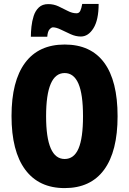

<svg xmlns="http://www.w3.org/2000/svg" viewBox="-20 -1004 661 983"><path d="M582 -409Q582 -229 513 -135Q444 -41 311 -41Q179 -41 109 -135.5Q39 -230 39 -410Q39 -589 108.5 -682.5Q178 -776 311 -776Q445 -776 513.5 -683Q582 -590 582 -409ZM216 -409Q216 -190 311 -190Q359 -190 382 -243.5Q405 -297 405 -409Q405 -522 381.5 -576Q358 -630 311 -630Q216 -630 216 -409ZM138 -816Q138 -839 141 -867.5Q144 -896 152.5 -922.5Q161 -949 179 -966Q197 -983 227 -983Q255 -983 279.5 -971.5Q304 -960 327 -948Q350 -936 372 -936Q385 -936 391 -948.5Q397 -961 401 -984H485Q485 -902 458.5 -859.5Q432 -817 394 -817Q368 -817 341.5 -829Q315 -841 291.5 -852.5Q268 -864 251 -864Q243 -864 233.5 -853.5Q224 -843 222 -816Z"/></svg>

Font: Noto Sans Tamil UI ExtraCondensed Black
Style: Regular
Weight: 900
Width: 2
Designer: Jelle Bosma - Monotype Design Team
Foundry: Monotype Imaging Inc.
Version: Version 2.004; ttfautohint (v1.8.4.7-5d5b)